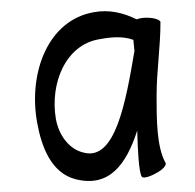

<svg xmlns="http://www.w3.org/2000/svg" viewBox="-20 -840 352 347"><path d="M279 -546C263 -575 263 -625 263 -667C263 -711 270 -755 270 -800C270 -804 259 -808 245 -808C238 -808 232 -807 227 -805C203 -817 177 -823 150 -818C67 -804 31 -709 47 -619C55 -574 73 -527 117 -516C177 -501 208 -542 228 -604C229 -566 231 -530 236 -521C238 -517 250 -520 262 -527C274 -533 282 -542 279 -546ZM132 -564C104 -570 86 -597 81 -625C70 -690 99 -759 159 -769C180 -773 202 -775 221 -768C222 -761 222 -755 223 -748C207 -653 188 -550 132 -564Z"/></svg>

Font: Nupuram Condensed Thin
Style: Regular
Weight: 100
Width: 3
Designer: Santhosh Thottingal (santhosh.thottingal@gmail.com)
Foundry: SMC
Version: Version 1.000